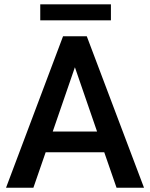

<svg xmlns="http://www.w3.org/2000/svg" viewBox="-20 -881 703 901"><path d="M526.9 0 469.2 -166.5H194.3L136.7 0H8.3L275.9 -710.9H387.2L655.8 0ZM227.5 -263.7H435.5L331.5 -565.4ZM500.5 -860.8V-785.6H168.9V-860.8Z"/></svg>

Font: Vazirmatn UI Medium
Style: Regular
Weight: 500
Designer: Saber Rastikerdar
Foundry: Saber Rastikerdar
Version: Version 33.003